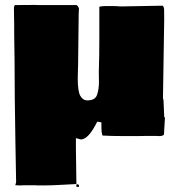

<svg xmlns="http://www.w3.org/2000/svg" viewBox="-20 -538 703 773"><path d="M564.5 9.3 539.1 9.8H474.1Q429.2 9.8 393.6 7.8Q388.2 3.4 388.2 -35.2V-45.4L371.6 -48.3L363.3 -32.7Q333 23.4 305.2 23.4Q303.2 23.4 285.6 18.1V58.1L287.6 203.1H284.7L228 206.1Q188 208.5 158.2 208.5H132.8L123.5 208H71.8L67.4 208.5Q44.4 208.5 41.5 207.5Q43.9 200.2 44.9 195.8L42 31.2Q38.6 -161.1 38.6 -297.9L37.1 -402.8V-436.5L36.1 -504.4Q36.1 -513.7 40.5 -517.6Q67.4 -518.1 120.6 -518.1L134.8 -517.6H288.1Q293.9 -515.1 297.9 -503.9Q296.4 -483.9 296.4 -446.8L294.4 -273.4L293.9 -265.1V-256.3L293 -222.7Q293 -169.9 303.5 -151.9Q314 -133.8 331.5 -133.8Q362.8 -133.8 370.6 -155.8Q378.4 -177.7 378.4 -209.5L377.9 -242.7V-251L379.4 -313.5Q379.9 -335.9 379.9 -382.3V-509.8Q379.9 -513.7 418.5 -513.7Q457 -513.7 463.4 -512.2H472.7L634.3 -515.1Q638.7 -513.2 640.6 -502.4L641.1 -461.4L636.2 -147.5Q636.2 -140.6 637 -138.7Q637.7 -136.7 637.7 -136.2L638.2 -136.7L641.1 -67.9L644 -64Q640.1 2.4 640.1 3.4Q636.7 9.8 620.6 9.8H615.2L610.4 9.3ZM289.1 203.1 297.4 206.1Q298.3 209 298.3 211.9Q298.3 214.8 292.7 214.8Q287.1 214.8 287.1 210.9Q287.1 207 289.1 203.1Z"/></svg>

Font: Bowlby One
Style: Regular
Weight: 400
Designer: vernon adams
Foundry: vernon adams
Version: Version 1.001